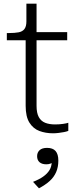

<svg xmlns="http://www.w3.org/2000/svg" viewBox="-20 -711 427 1040"><path d="M17 -493V-532H29Q60 -532 81 -536Q102 -540 112.5 -554Q123 -568 123 -595L162 -537H344V-493ZM178 -138Q178 -99 190 -77Q202 -55 224.5 -46Q247 -37 278 -37Q302 -37 322 -40Q342 -43 350 -46V-2Q340 2 326.5 4.5Q313 7 297.5 9Q282 11 267 11Q227 11 193.5 -1.5Q160 -14 139.5 -46.5Q119 -79 119 -138V-522L123 -530V-691H178ZM191 309 159 274Q192 261 214 245.5Q236 230 248 210.5Q260 191 260 166L271 163Q264 171 254 175Q244 179 231 179Q207 179 194 167.5Q181 156 181 135Q181 115 194.5 102.5Q208 90 235 90Q266 90 281 107Q296 124 296 159Q296 194 284 221.5Q272 249 248.5 270Q225 291 191 309Z"/></svg>

Font: Roboto Serif SemiCondensed ExtraLight
Style: Regular
Weight: 250
Width: 4
Designer: Greg Gazdowicz
Foundry: Commercial Type
Version: Version 1.007